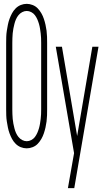

<svg xmlns="http://www.w3.org/2000/svg" viewBox="-20 -763 540 998"><path d="M119 8Q103 8 88 2Q73 -4 61.5 -15.5Q50 -27 42.5 -41Q35 -55 29.5 -70Q24 -85 21 -100.5Q18 -116 15.5 -131.5Q13 -147 12.5 -163Q12 -179 12 -195V-540Q12 -556 12.5 -572Q13 -588 15.5 -603.5Q18 -619 21 -634.5Q24 -650 29.5 -665Q35 -680 42.5 -694Q50 -708 61.5 -719.5Q73 -731 88 -737Q103 -743 119 -743Q134 -743 149.5 -737Q165 -731 176 -719.5Q187 -708 195 -694Q203 -680 208 -665Q213 -650 216.5 -634.5Q220 -619 222 -603.5Q224 -588 224.5 -572Q225 -556 225 -540V-195Q225 -179 224.5 -163Q224 -147 222 -131.5Q220 -116 216.5 -100.5Q213 -85 208 -70Q203 -55 195 -41Q187 -27 176 -15.5Q165 -4 149.5 2Q134 8 119 8ZM119 -29Q131 -29 142.5 -35Q154 -41 161.5 -51Q169 -61 174 -72.5Q179 -84 182.5 -96Q186 -108 188 -120.5Q190 -133 191.5 -145Q193 -157 193.5 -169.5Q194 -182 194 -195V-540Q194 -553 193.5 -565.5Q193 -578 191.5 -590Q190 -602 188 -614.5Q186 -627 182.5 -639Q179 -651 174 -662.5Q169 -674 161.5 -684Q154 -694 142.5 -700Q131 -706 119 -706Q107 -706 95.5 -700Q84 -694 76 -684Q68 -674 63 -662.5Q58 -651 55 -639Q52 -627 49.5 -614.5Q47 -602 46 -590Q45 -578 44.5 -565.5Q44 -553 44 -540V-195Q44 -182 44.5 -169.5Q45 -157 46 -145Q47 -133 49.5 -120.5Q52 -108 55 -96Q58 -84 63 -72.5Q68 -61 76 -51Q84 -41 95.5 -35Q107 -29 119 -29ZM333 215Q336 196 339.5 177.5Q343 159 346 141L365 33L270 -520H302L381 -56L460 -520H492L366 215Z"/></svg>

Font: Iosevka Extralight
Style: Regular
Weight: 200
Monospace: yes
Designer: Belleve Invis
Foundry: Belleve Invis
Version: Version 32.0.1; ttfautohint (v1.8.4)